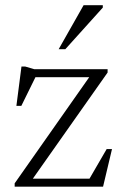

<svg xmlns="http://www.w3.org/2000/svg" viewBox="-20 -700 463 720"><path d="M35 0V-12.5L323 -422.5L342 -410.5H80L121 -427L60 -303H41.5L60.5 -450.5H74.5L108.5 -440.5H383.5V-428L94 -17L78.5 -30H330L307.5 -16L380 -141H400L366.5 0ZM200 -515.5 293.5 -680.5H365.5V-671.5L225 -515.5Z"/></svg>

Font: Newsreader 16pt 16pt Light
Style: Regular
Weight: 300
Version: Version 1.003